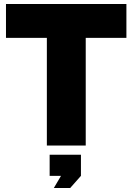

<svg xmlns="http://www.w3.org/2000/svg" viewBox="-20 -730 664 963"><path d="M614 -540H410V0H215V-540H10V-710H614ZM250 213 286 152H229V46H386V152L332 213Z"/></svg>

Font: Raleway Black
Style: Regular
Weight: 900
Designer: Matt McInerney, Pablo Impallari, Rodrigo Fuenzalida
Foundry: Matt McInerney, Pablo Impallari, Rodrigo Fuenzalida
Version: Version 4.026